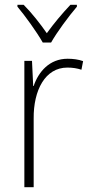

<svg xmlns="http://www.w3.org/2000/svg" viewBox="-20 -835 382 804"><path d="M159 -657H194C219 -701 267 -766 302 -807V-815H275C239 -777 205 -736 176 -696C149 -735 112 -782 79 -815H53V-807C85 -769 134 -701 159 -657ZM263 -589C187 -589 141 -534 121 -475H119L114 -580H82V-51H121V-339C120 -457 169 -552 262 -552C284 -552 303 -549 321 -543L328 -579C309 -586 286 -589 263 -589Z"/></svg>

Font: Noto Sans Tamil UI SemiCondensed ExtraLight
Style: Regular
Weight: 200
Width: 4
Designer: Jelle Bosma - Monotype Design Team
Foundry: Monotype Imaging Inc.
Version: Version 2.004